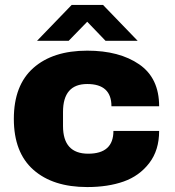

<svg xmlns="http://www.w3.org/2000/svg" viewBox="-20 -745 707 777"><path d="M333 -540Q463 -540 543.5 -484.5Q624 -429 624 -315H431Q431 -405 333 -405Q235 -405 235 -292V-235Q235 -123 337 -123Q439 -123 439 -215H624Q624 -137 584 -85Q544 -33 480.5 -10.5Q417 12 333 12Q194 12 115 -58Q36 -128 36 -264Q36 -400 115 -470Q194 -540 333 -540ZM397 -725 537 -580H407L333 -657L258 -580H130L270 -725Z"/></svg>

Font: Archicoco
Style: Regular
Weight: 400
Designer: Hector Gatti
Foundry: Hector Gatti
Version: 1.002